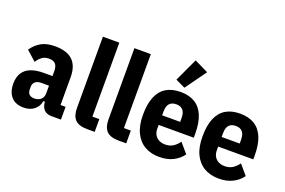

<svg xmlns="http://www.w3.org/2000/svg" viewBox="-105 -1172 2287 1540"><g transform="rotate(20 1039.0 -402.0)"><path d="M488 0H407Q383 0 362.5 -9.5Q342 -19 329.5 -43.5Q317 -68 317 -113V-127L348 -91H305Q297 -44 261.5 -16Q226 12 173 12Q103 12 66.5 -29Q30 -70 30 -141Q30 -198 54 -234.5Q78 -271 122.5 -288Q167 -305 229 -305H305V-346Q305 -387 288 -407Q271 -427 231 -427Q197 -427 173 -409.5Q149 -392 131 -363L48 -437Q80 -484 126 -510.5Q172 -537 244 -537Q346 -537 395.5 -489Q445 -441 445 -346V-109H488ZM305 -223H242Q206 -223 188 -207.5Q170 -192 170 -163V-144Q170 -114 185.5 -100Q201 -86 229 -86Q250 -86 267 -94Q284 -102 294.5 -118Q305 -134 305 -158Z M776 0H713Q640 0 608.5 -32.5Q577 -65 577 -132V-740H717V-109H776Z M1045 0H982Q909 0 877.5 -32.5Q846 -65 846 -132V-740H986V-109H1045Z M1330 12Q1258 12 1205 -18.5Q1152 -49 1122.5 -110Q1093 -171 1093 -262Q1093 -355 1118.5 -416Q1144 -477 1193.5 -507Q1243 -537 1316 -537Q1389 -537 1438.5 -507Q1488 -477 1513.5 -416Q1539 -355 1539 -262V-228H1239V-195Q1239 -152 1266.5 -125Q1294 -98 1340 -98Q1379 -98 1407 -115.5Q1435 -133 1457 -164L1528 -81Q1497 -38 1447 -13Q1397 12 1330 12ZM1316 -432Q1291 -432 1273.5 -422Q1256 -412 1247.5 -392Q1239 -372 1239 -342V-310H1393V-342Q1393 -372 1384.5 -392Q1376 -412 1359 -422Q1342 -432 1316 -432ZM1460 -758 1331 -579 1249 -618 1341 -816Z M1838 12Q1766 12 1713 -18.5Q1660 -49 1630.5 -110Q1601 -171 1601 -262Q1601 -355 1626.5 -416Q1652 -477 1701.5 -507Q1751 -537 1824 -537Q1897 -537 1946.5 -507Q1996 -477 2021.5 -416Q2047 -355 2047 -262V-228H1747V-195Q1747 -152 1774.5 -125Q1802 -98 1848 -98Q1887 -98 1915 -115.5Q1943 -133 1965 -164L2036 -81Q2005 -38 1955 -13Q1905 12 1838 12ZM1824 -432Q1799 -432 1781.5 -422Q1764 -412 1755.5 -392Q1747 -372 1747 -342V-310H1901V-342Q1901 -372 1892.5 -392Q1884 -412 1867 -422Q1850 -432 1824 -432Z"/></g></svg>

Font: IBM Plex Sans Condensed
Style: Bold
Weight: 700
Width: 3
Designer: Mike Abbink, Paul van der Laan, Pieter van Rosmalen
Foundry: Bold Monday
Version: Version 3.201